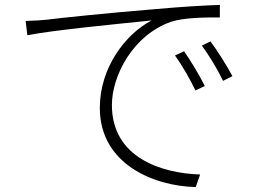

<svg xmlns="http://www.w3.org/2000/svg" viewBox="-20 -727 1040 779"><path d="M84 -642 91 -584C195 -605 479 -632 595 -644C488 -588 385 -452 385 -289C385 -62 603 28 774 32L792 -19C634 -24 434 -88 434 -301C434 -419 519 -585 675 -639C724 -655 812 -657 872 -656V-707C807 -705 723 -700 610 -690C425 -675 222 -654 169 -647C149 -645 122 -643 84 -642ZM727 -519 690 -502C719 -462 752 -404 773 -360L811 -378C788 -425 749 -487 727 -519ZM834 -559 799 -542C829 -501 863 -445 885 -399L923 -418C898 -465 858 -527 834 -559Z"/></svg>

Font: Noto Sans KR Light
Style: Regular
Weight: 300
Designer: Ryoko NISHIZUKA 西塚涼子 (kana, bopomofo & ideographs); Paul D. Hunt (Latin, Greek & Cyrillic); Sandoll Communications 산돌커뮤니
Foundry: Adobe
Version: Version 2.004;hotconv 1.0.118;makeotfexe 2.5.65603